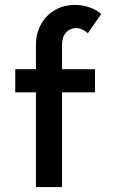

<svg xmlns="http://www.w3.org/2000/svg" viewBox="-20 -751 469 780"><path d="M126 9V-376H42V-470H126V-570Q126 -615 146.5 -652Q167 -689 203 -710Q239 -731 285 -731Q315 -731 345 -720.5Q375 -710 391 -694L337 -616Q312 -637 291 -637Q265 -637 248.5 -619Q232 -601 232 -570V-470H366V-376H232V9Z"/></svg>

Font: SUITE
Style: Bold
Weight: 700
Designer: Sun
Foundry: Sun
Version: Version 2.040